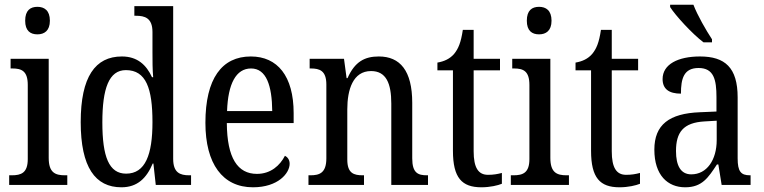

<svg xmlns="http://www.w3.org/2000/svg" viewBox="-20 -786 3246 816"><path d="M139 -640C168 -640 192 -655 192 -698C192 -742 168 -757 139 -757C109 -757 87 -742 87 -698C87 -655 109 -640 139 -640ZM19 0H266V-41H256C215 -41 187 -52 187 -115V-536H25V-495H33C72 -495 98 -484 98 -425V-110C98 -51 70 -41 30 -41H19Z M496 10C564 10 603 -29 629 -91H632L642 0H792V-41H784C745 -41 716 -52 716 -111V-760H551V-719H558C595 -719 628 -710 628 -650V-565C628 -529 628 -490 631 -458H626C602 -510 564 -546 498 -546C385 -546 323 -460 323 -267C323 -75 385 10 496 10ZM516 -48C443 -48 415 -120 415 -266C415 -410 443 -488 515 -488C601 -488 628 -410 628 -267C628 -129 598 -48 516 -48Z M1055 10C1162 10 1211 -50 1211 -90C1211 -108 1201 -119 1191 -124C1170 -83 1131 -47 1072 -47C990 -47 945 -114 944 -263H1228V-305C1228 -463 1159 -546 1046 -546C923 -546 853 -452 853 -264C853 -90 926 10 1055 10ZM1137 -314H945C949 -430 983 -495 1047 -495C1112 -495 1136 -422 1137 -314Z M1291 0H1527V-41H1522C1484 -41 1456 -49 1456 -108V-321C1456 -405 1480 -484 1557 -484C1621 -484 1643 -432 1643 -346V0H1799V-41H1795C1757 -41 1732 -50 1732 -113V-349C1732 -486 1680 -546 1590 -546C1530 -546 1488 -524 1457 -454H1453L1442 -536H1296V-495H1301C1338 -495 1367 -486 1367 -427V-113C1367 -50 1337 -41 1299 -41H1291Z M2026 10C2063 10 2096 2 2113 -5V-51C2094 -46 2077 -43 2054 -43C2013 -43 1993 -73 1993 -143V-487H2105V-536H1993V-659H1947C1939 -605 1928 -579 1910 -557C1892 -536 1868 -525 1839 -520V-487H1905V-145C1905 -30 1943 10 2026 10Z M2271 -640C2300 -640 2324 -655 2324 -698C2324 -742 2300 -757 2271 -757C2241 -757 2219 -742 2219 -698C2219 -655 2241 -640 2271 -640ZM2151 0H2398V-41H2388C2347 -41 2319 -52 2319 -115V-536H2157V-495H2165C2204 -495 2230 -484 2230 -425V-110C2230 -51 2202 -41 2162 -41H2151Z M2613 10C2650 10 2683 2 2700 -5V-51C2681 -46 2664 -43 2641 -43C2600 -43 2580 -73 2580 -143V-487H2692V-536H2580V-659H2534C2526 -605 2515 -579 2497 -557C2479 -536 2455 -525 2426 -520V-487H2492V-145C2492 -30 2530 10 2613 10Z M2970 -606H3006V-619C2981 -657 2944 -721 2927 -766H2828V-756C2850 -721 2922 -642 2970 -606ZM2892 10C2964 10 2990 -31 3027 -87H3033L3047 0H3170V-41H3167C3129 -41 3115 -57 3115 -113V-372C3115 -499 3061 -546 2955 -546C2862 -546 2796 -513 2796 -450C2796 -408 2823 -388 2874 -388C2874 -452 2886 -497 2949 -497C3014 -497 3025 -447 3025 -373V-312L2955 -309C2824 -304 2761 -256 2761 -150C2761 -41 2818 10 2892 10ZM2918 -45C2873 -45 2853 -82 2853 -144C2853 -223 2883 -265 2975 -270L3026 -273V-191C3026 -106 2984 -45 2918 -45Z"/></svg>

Font: Noto Serif Devanagari Condensed
Style: Regular
Weight: 400
Width: 3
Designer: Universal Thirst, Indian Type Foundry and the Monotype Design Team
Foundry: Monotype Imaging Inc.
Version: Version 2.004